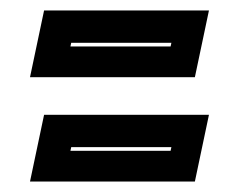

<svg xmlns="http://www.w3.org/2000/svg" viewBox="-20 -486 458 368"><path d="M37.5 -138 64.5 -266H380.5L353.5 -138ZM115 -197H307L308.5 -204H116.5ZM37.5 -338 64.5 -466H380.5L353.5 -338ZM115 -397H307L308.5 -404H116.5Z"/></svg>

Font: Tourney Thin ExtraBold
Style: Italic
Weight: 800
Italic angle: -12°
Version: Version 1.015